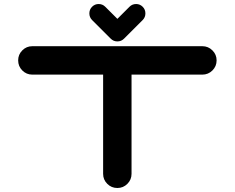

<svg xmlns="http://www.w3.org/2000/svg" viewBox="-20 -940 1174 960"><path d="M991.7 -709Q1021 -709 1042 -688.2Q1063 -667.5 1063 -638.2Q1063 -608.4 1042 -587.6Q1021 -566.9 991.7 -566.9H637.7V-70.8Q637.7 -41.5 616.9 -20.8Q596.2 0 566.9 0Q537.1 0 516.4 -20.8Q495.6 -41.5 495.6 -70.8V-566.9H141.6Q112.3 -566.9 91.6 -587.6Q70.8 -608.4 70.8 -638.2Q70.8 -667.5 91.6 -688.2Q112.3 -709 141.6 -709ZM707 -873Q707 -853.5 693.4 -839.8L600.1 -746.6Q586.4 -732.9 566.9 -732.9Q547.4 -732.9 533.7 -746.6L440.4 -839.8Q426.8 -853.5 426.8 -873Q426.8 -892.6 440.4 -906.2Q454.1 -919.9 473.1 -919.9Q492.7 -919.9 506.3 -906.2L566.9 -845.7L627.4 -906.2Q641.1 -919.9 660.6 -919.9Q679.7 -919.9 693.4 -906.2Q707 -892.6 707 -873Z"/></svg>

Font: Robtronika
Style: Regular
Weight: 400
Designer: GGBot
Version: 1.00